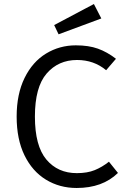

<svg xmlns="http://www.w3.org/2000/svg" viewBox="-20 -926 640 957"><path d="M558 -633 509 -576Q448 -627 364 -627Q271 -627 212.5 -559.5Q154 -492 154 -345Q154 -199 211 -131Q268 -63 363 -63Q415 -63 452 -78Q489 -93 523 -120L568 -64Q491 11 362 11Q277 11 209 -30.5Q141 -72 102 -152Q63 -232 63 -345Q63 -457 102.5 -537.5Q142 -618 209.5 -659Q277 -700 358 -700Q422 -700 468 -683.5Q514 -667 558 -633ZM485 -834 272 -755 250 -801 448 -906Z"/></svg>

Font: FiraDG Mono
Style: Regular
Weight: 400
Designer: Carrois Corporate & Edenspiekermann AG
Foundry: Carrois Corporate GbR & Edenspiekermann AG
Version: Version 3.206